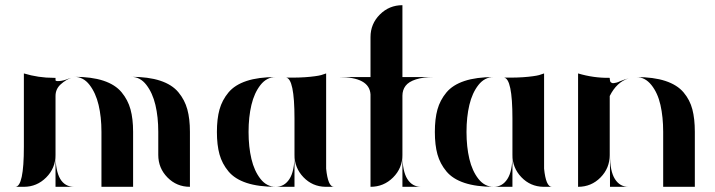

<svg xmlns="http://www.w3.org/2000/svg" viewBox="-20 -720 2754 740"><path d="M266 -424Q333 -424 378.5 -409Q424 -394 448.5 -364.5Q473 -335 483 -298.5Q493 -262 493 -212V0H371V-212Q371 -269 360 -315.5Q349 -362 325 -393Q301 -424 266 -424ZM485 -424Q552 -424 597.5 -409Q643 -394 667.5 -364.5Q692 -335 702 -298.5Q712 -262 712 -212V0Q661 0 625.5 -36Q590 -72 590 -123V-212Q590 -269 579 -315.5Q568 -362 544 -393Q520 -424 485 -424ZM194 -123Q194 0 266 0H194V-123Q194 -72 158 -36Q122 0 72 0H39Q72 0 72 -154V-437Q128 -420 187 -420H194V-411Q194 -408 200 -407.5Q206 -407 216 -408.5Q226 -410 237 -414Q240 -415 242 -416Q247 -418 255 -420Q234 -413 214 -395Q194 -377 194 -350Z M1267 0H1234Q1184 -1 1149.5 -37Q1115 -73 1115 -123V-263Q1115 -418 1082 -421L1115 -420L1082 -421Q1136 -420 1175 -424Q1214 -428 1225 -433L1237 -437V-70Q1244 0 1267 0ZM1043 0Q976 0 930.5 -15Q885 -30 860.5 -59.5Q836 -89 826 -125Q816 -161 816 -211.5Q816 -262 826 -298Q836 -334 860.5 -363.5Q885 -393 930.5 -408Q976 -423 1043 -423Q1008 -423 984 -392.5Q960 -362 949 -315.5Q938 -269 938 -211.5Q938 -154 949 -107.5Q960 -61 984 -30.5Q1008 0 1043 0ZM1043 0Q1076 0 1095.5 -30Q1115 -60 1115 -122V0Z M1531 -123Q1531 -60 1550 -30Q1569 0 1603 0H1531V-123Q1531 -72 1495 -36Q1459 0 1408 0V-356Q1404 -423 1286 -423H1408V-577Q1408 -628 1444 -664Q1480 -700 1531 -700V-423H1653Q1611 -423 1583 -414Q1555 -405 1543 -389Q1531 -373 1531 -351Z M2107 0H2074Q2024 -1 1989.5 -37Q1955 -73 1955 -123V-263Q1955 -418 1922 -421L1955 -420L1922 -421Q1976 -420 2015 -424Q2054 -428 2065 -433L2077 -437V-70Q2084 0 2107 0ZM1883 0Q1816 0 1770.5 -15Q1725 -30 1700.5 -59.5Q1676 -89 1666 -125Q1656 -161 1656 -211.5Q1656 -262 1666 -298Q1676 -334 1700.5 -363.5Q1725 -393 1770.5 -408Q1816 -423 1883 -423Q1848 -423 1824 -392.5Q1800 -362 1789 -315.5Q1778 -269 1778 -211.5Q1778 -154 1789 -107.5Q1800 -61 1824 -30.5Q1848 0 1883 0ZM1883 0Q1916 0 1935.5 -30Q1955 -60 1955 -122V0Z M2432 -423Q2499 -423 2544.5 -408Q2590 -393 2614.5 -364Q2639 -335 2648.5 -298.5Q2658 -262 2658 -212V0H2536V-211V-212Q2536 -269 2525.5 -315.5Q2515 -362 2490.5 -392.5Q2466 -423 2432 -423ZM2331 -123Q2331 -60 2350 -30Q2369 0 2402 0H2331ZM2370 -407Q2384 -413 2403 -418Q2357 -404 2330 -350V-123Q2330 -72 2294.5 -36Q2259 0 2208 0V-437Q2268 -419 2330 -420V-418Q2330 -415 2330.5 -413Q2331 -411 2331.5 -408Q2332 -405 2333.5 -403.5Q2335 -402 2338 -400.5Q2341 -399 2345 -399.5Q2349 -400 2355.5 -401.5Q2362 -403 2370 -407Z"/></svg>

Font: Oscilla
Style: Regular
Weight: 400
Designer: Ryan Lin
Version: Version 1.0